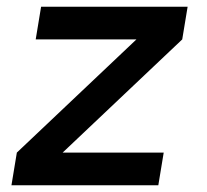

<svg xmlns="http://www.w3.org/2000/svg" viewBox="-20 -550 616 570"><path d="M14 0H450L466 -97H166L521 -433L537 -530H102L86 -433H385L30 -97Z"/></svg>

Font: Iosevka Sparkle SmBdObl
Style: Regular
Weight: 600
Italic angle: -9°
Designer: Belleve Invis
Foundry: Belleve Invis
Version: Version 4.5.0; ttfautohint (v1.8.3)